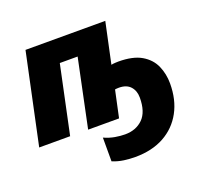

<svg xmlns="http://www.w3.org/2000/svg" viewBox="-134 -707 1162 1102"><g transform="rotate(-20 446.5 -156.5)"><path d="M511.2 240.2Q478 240.2 442.9 235.4Q407.7 230.5 374 216.8V71.8Q407.7 86.9 440.2 92.5Q472.7 98.1 501 98.1Q567.9 98.1 609.9 56.9Q651.9 15.6 651.9 -71.8Q651.9 -113.3 628.2 -139.6Q604.5 -166 558.1 -166Q551.3 -166 544.9 -165.5Q538.6 -165 534.2 -164.1L499 0H310.1L397 -415H288.1L200.2 0H11.2L128.9 -553.2H616.2L563 -304.2Q572.8 -306.6 587.2 -307.4Q601.6 -308.1 606 -308.1Q695.3 -308.1 747.1 -277.6Q798.8 -247.1 820.8 -197Q842.8 -147 842.8 -88.9Q842.8 10.7 802.5 84.7Q762.2 158.7 688 199.5Q613.8 240.2 511.2 240.2Z"/></g></svg>

Font: Open Sans ExtraBold
Style: Italic
Weight: 800
Italic angle: -12°
Designer: Monotype Design Team
Foundry: Monotype Imaging Inc.
Version: Version 3.000; ttfautohint (v1.8.4)